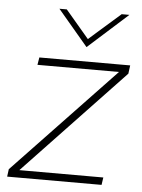

<svg xmlns="http://www.w3.org/2000/svg" viewBox="-51 -738 578 779"><g transform="rotate(5 238.0 -348.5)"><path d="M7.5 0H392L396.5 -30.5H54.5L461 -459L465.5 -493H95.5L90.5 -462.5H422.5L11.5 -30.5ZM159.5 -697 282.5 -551.5 444.5 -697H413L285 -584.5L189.5 -697Z"/></g></svg>

Font: HK Grotesk ExtraLight
Style: Italic
Weight: 200
Italic angle: -16°
Designer: Alfredo Marco Pradil
Foundry: Hanken Design Co.
Version: Version 3.001;FEAKit 1.0